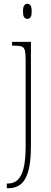

<svg xmlns="http://www.w3.org/2000/svg" viewBox="-20 -758 273 1018"><path d="M125 -658Q115 -658 108.5 -666Q102 -674 102 -698Q102 -721 108.5 -729.5Q115 -738 125 -738Q135 -738 141.5 -729.5Q148 -721 148 -698Q148 -674 141.5 -666Q135 -658 125 -658ZM16 240V215H23Q52 215 72.5 197Q93 179 104.5 136Q116 93 116 16V-439Q116 -474 112 -490Q108 -506 95.5 -511Q83 -516 57 -516H44V-536H144V15Q144 106 128.5 154.5Q113 203 86.5 221.5Q60 240 27 240Z"/></svg>

Font: Noto Serif Thai Condensed Thin
Style: Regular
Weight: 100
Width: 3
Designer: Monotype Design Team
Foundry: Monotype Imaging Inc.
Version: Version 2.001; ttfautohint (v1.8.4.7-5d5b)